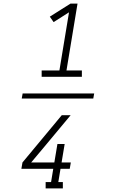

<svg xmlns="http://www.w3.org/2000/svg" viewBox="-20 -870 640 1060"><path d="M210 -446V-481H308L361 -802L276 -748L255 -778L369 -850H408L347 -481H432V-446ZM327 170H232V135H262L274 62H98L104 27L321 -234H370L225 -60L152 27H280L297 -75H337L320 27H371L365 62H314L302 135H327ZM495 -326H100L105 -354H500Z"/></svg>

Font: Iosevka Curly Slab XLtEx
Style: Italic
Weight: 200
Width: 7
Italic angle: -9°
Monospace: yes
Designer: Belleve Invis
Foundry: Belleve Invis
Version: Version 11.1.0; ttfautohint (v1.8.3)